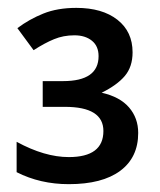

<svg xmlns="http://www.w3.org/2000/svg" viewBox="-20 -743 403 485"><path d="M314.9 -610.8Q314.9 -574.2 295.2 -551Q275.4 -527.8 236.8 -508.8Q282.7 -498.5 305.9 -471.7Q329.1 -444.8 329.1 -407.2Q329.1 -345.2 283.7 -311.5Q238.3 -277.8 153.8 -277.8Q81.5 -277.8 22 -308.1V-384.8Q92.8 -346.2 153.8 -346.2Q241.2 -346.2 241.2 -412.1Q241.2 -473.1 144 -473.1H87.9V-538.1H139.2Q229 -538.1 229 -601.1Q229 -626.5 212.2 -640.1Q195.3 -653.8 168 -653.8Q140.1 -653.8 116.5 -644Q92.8 -634.3 64.9 -616.2L23.9 -671.9Q53.7 -694.3 89.4 -708.7Q125 -723.1 172.9 -723.1Q238.3 -723.1 276.6 -693.1Q314.9 -663.1 314.9 -610.8Z"/></svg>

Font: TypoPRO Open Sans
Style: Regular
Weight: 600
Foundry: Ascender Corporation
Version: Version 1.10